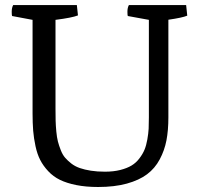

<svg xmlns="http://www.w3.org/2000/svg" viewBox="-20 -727 783 760"><path d="M108.9 -278.3V-648.4L27.8 -663.6Q26.4 -667 26.4 -680.7Q26.4 -696.3 32.2 -707H284.2L288.6 -666Q265.1 -656.7 199.7 -648.4V-296.4Q199.7 -268.6 200.2 -249.3Q200.7 -230 202.9 -206.5Q205.1 -183.1 209.2 -167Q213.4 -150.9 220.5 -132.8Q227.5 -114.7 237.5 -103Q247.6 -91.3 262.2 -79.8Q276.9 -68.4 295.9 -61.8Q314.9 -55.2 339.8 -51.3Q364.7 -47.4 395.5 -47.4Q429.2 -47.4 456.1 -54.2Q482.9 -61 500.7 -71.8Q518.6 -82.5 531.7 -99.9Q544.9 -117.2 552 -134.3Q559.1 -151.4 563.2 -175Q567.4 -198.7 568.4 -217.8Q569.3 -236.8 569.3 -262.2V-648.4L485.8 -663.6Q484.4 -667 484.4 -680.7Q484.4 -696.3 490.2 -707H716.8L721.2 -665Q701.2 -656.7 646.5 -648.9V-262.2Q646.5 -211.4 638.9 -171.6Q631.3 -131.8 612.3 -96.2Q593.3 -60.5 562 -37.1Q530.8 -13.7 481.9 -0.2Q433.1 13.2 368.2 13.2Q320.3 13.2 282.2 5.6Q244.1 -2 217.3 -15.1Q190.4 -28.3 170.7 -49.6Q150.9 -70.8 139.2 -93.8Q127.4 -116.7 120.6 -148.2Q113.8 -179.7 111.3 -209.7Q108.9 -239.7 108.9 -278.3Z"/></svg>

Font: Fjord
Style: One
Weight: 400
Designer: Viktoriya Grabowska
Foundry: Viktoriya Grabowska
Version: Version 1.002